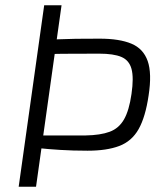

<svg xmlns="http://www.w3.org/2000/svg" viewBox="-20 -710 627 730"><path d="M359 -563Q434 -563 479.5 -544Q525 -525 541.5 -478Q558 -431 545 -347Q533 -265 507 -219Q481 -173 433.5 -155Q386 -137 313 -137Q257 -137 209.5 -140Q162 -143 129.5 -146.5Q97 -150 85 -153L90 -195Q142 -195 197.5 -195Q253 -195 305 -195Q362 -196 397 -209Q432 -222 451.5 -256Q471 -290 480 -353Q489 -415 480 -448Q471 -481 441.5 -493.5Q412 -506 357 -506Q277 -506 218.5 -505.5Q160 -505 139 -503L129 -555Q167 -559 199 -560.5Q231 -562 268.5 -562.5Q306 -563 359 -563ZM214 -690 117 0H51L148 -690Z"/></svg>

Font: Exo 2 Light
Style: Italic
Weight: 300
Italic angle: -8°
Designer: Natanael Gama
Foundry: Natanael Gama
Version: Version 2.010